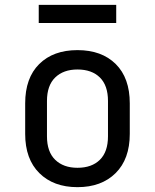

<svg xmlns="http://www.w3.org/2000/svg" viewBox="-20 -765 640 793"><path d="M300 8Q201 8 142.5 -50Q84 -108 84 -212V-338Q84 -443 142 -500.5Q200 -558 300 -558Q400 -558 458 -500.5Q516 -443 516 -338V-212Q516 -108 457.5 -50Q399 8 300 8ZM300 -72Q359 -72 392.5 -105Q426 -138 426 -202V-348Q426 -412 392.5 -445Q359 -478 300 -478Q242 -478 208 -445Q174 -412 174 -348V-202Q174 -138 208 -105Q242 -72 300 -72ZM140 -670V-745H460V-670Z"/></svg>

Font: JetBrains Mono NL
Style: Regular
Weight: 400
Monospace: yes
Designer: Philipp Nurullin, Konstantin Bulenkov
Foundry: JetBrains
Version: Version 2.305; ttfautohint (v1.8.4.7-5d5b)